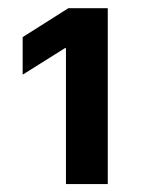

<svg xmlns="http://www.w3.org/2000/svg" viewBox="-20 -820 361 476"><path d="M143.5 -363.6H247.2V-799.7H149.5L36.2 -728V-634.9L141 -700.6H143.5Z"/></svg>

Font: Margiela Sans
Style: Bold
Weight: 700
Designer: Stefan Endress, Andreas Faust
Version: Version 1.100;FEAKit 1.0